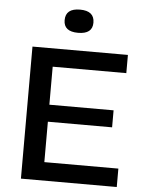

<svg xmlns="http://www.w3.org/2000/svg" viewBox="-58 -910 717 956"><g transform="rotate(5 300.5 -432.0)"><path d="M83 0V-660H560V-569H192V-379H513V-294H192V-92H562V0ZM303 -748Q231 -748 231 -805Q231 -864 303 -864Q375 -864 375 -805Q375 -748 303 -748Z"/></g></svg>

Font: Bricolage Grotesque 10pt Medium
Style: Regular
Weight: 500
Designer: Mathieu Triay
Foundry: Atelier Triay
Version: Version 1.000; ttfautohint (v1.8.4.7-5d5b);gftools[0.9.32]